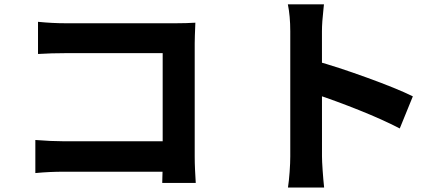

<svg xmlns="http://www.w3.org/2000/svg" viewBox="-20 -814 2040 880"><path d="M280.4 -707.4H785.8Q835 -707.4 875.4 -710Q872.4 -639.2 872.4 -615.2V-96.8Q872.4 -68 873.9 -35.8Q875.4 -3.6 877.2 24.4H723.6L724.4 -7.6Q725.6 -34 725.6 -80.6V-570.4H280.4Q216.4 -570.4 154.2 -566.6V-714Q220.6 -707.4 280.4 -707.4ZM268.4 -166.6H809.8V-27H272.8Q206.8 -27 142 -20.8V-172.4Q215.4 -166.6 268.4 -166.6Z M1310.4 -670.6Q1310.4 -740.2 1299.4 -794H1464.8L1462.8 -774.8Q1455.6 -711.2 1455.6 -670.6L1455.8 -97Q1455.8 -75.6 1458.8 -32.6Q1461.8 10.4 1465.6 45.6H1299.8Q1304.4 16 1307.4 -25.3Q1310.4 -66.6 1310.4 -97ZM1872.2 -372.4 1812.2 -225.2Q1733.8 -266 1626.2 -309Q1518.6 -352 1424.4 -383.2V-535.6Q1524.4 -508 1662.1 -458.1Q1799.8 -408.2 1872.2 -372.4Z"/></svg>

Font: 寒蝉端黑体 Light
Style: Regular
Weight: 300
Designer: ChillDuanSans {Warren2060}; 
Source Han Sans {Ryoko NISHIZUKA 西塚涼子 (kana, bopomofo & ideographs); Paul D. Hunt (Latin, G
Foundry: ChillType&Adobe
Version: Version 1.300;Glyphs 3.3 (3306)